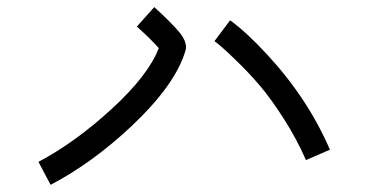

<svg xmlns="http://www.w3.org/2000/svg" viewBox="-20 -597 1040 539"><path d="M349.6 -243.2Q239.3 -139.6 122.1 -78.1L87.9 -142.6Q191.4 -197.3 293.9 -291.5Q396.5 -385.7 425.8 -461.9Q404.3 -486.3 364.3 -522.5L413.1 -577.1Q434.6 -557.6 454.1 -538.1Q472.7 -519.5 482.4 -507.8Q506.8 -478.5 501 -456.1Q473.6 -360.4 349.6 -243.2ZM729.5 -444.3Q843.8 -321.3 906.2 -176.8L838.9 -147.5Q813.5 -206.1 777.3 -262.7Q741.2 -319.3 710.4 -355.5Q679.7 -391.6 646.5 -423.8Q613.3 -456.1 601.1 -466.3Q588.9 -476.6 582 -481.4L626 -540Q671.9 -506.8 729.5 -444.3Z"/></svg>

Font: irohakakuC Regular
Style: Regular
Weight: 400
Designer: [Source Han Sans]
Ryoko NISHIZUKA Ë•øÂ°öÊ∂ºÂ≠ê (kana & ideographs); Paul D. Hunt (Latin, Greek & Cyrillic); Wenlong ZHAN
Version: Version 1.001.20160904